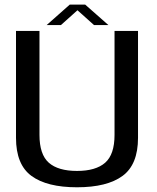

<svg xmlns="http://www.w3.org/2000/svg" viewBox="-20 -809 684 834"><path d="M314.5 4.5Q445 4.5 512.2 -44.8Q579.5 -94 579.5 -210.5V-674.5H477.5V-223Q477.5 -138 436.8 -102.2Q396 -66.5 314.5 -66.5Q232.5 -66.5 192 -102.2Q151.5 -138 151.5 -223V-674.5H49.5V-210.5Q49.5 -94 116.8 -44.8Q184 4.5 314.5 4.5ZM182.5 -700H244.5L316.5 -764.5L388.5 -700H451L350 -789H283Z"/></svg>

Font: Anybody UltraCondensed Thin
Style: Regular
Weight: 400
Version: Version 1.111